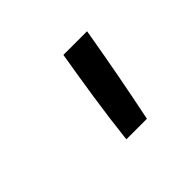

<svg xmlns="http://www.w3.org/2000/svg" viewBox="-79 -911 608 608"><g transform="rotate(-45 225.0 -607.0)"><path d="M196 -442Q205 -524 217.5 -606.5Q230 -689 244 -772H350Q336 -689 320.5 -606.5Q305 -524 288 -442Z"/></g></svg>

Font: Iosevka Custom Medium
Style: Italic
Weight: 500
Italic angle: -9°
Designer: Belleve Invis
Foundry: Belleve Invis
Version: Version 27.0.1